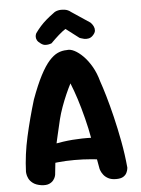

<svg xmlns="http://www.w3.org/2000/svg" viewBox="-57 -886 684 934"><g transform="rotate(-5 284.5 -419.0)"><path d="M107 1Q81 -3 66.5 -14Q52 -25 46 -38Q40 -51 39 -60.5Q38 -70 38 -70Q41 -154 60.5 -241Q80 -328 107 -417Q133 -488 156 -532Q179 -576 200.5 -600Q222 -624 243 -633.5Q264 -643 287 -643Q304 -646 324.5 -635.5Q345 -625 366.5 -603.5Q388 -582 406.5 -550Q425 -518 436 -477Q446 -449 459.5 -403Q473 -357 487 -299Q501 -241 513 -177Q525 -113 531 -48Q531 -48 530 -40.5Q529 -33 524 -22.5Q519 -12 507 -4.5Q495 3 472 3Q449 3 434 -5Q419 -13 410.5 -24.5Q402 -36 399 -44.5Q396 -53 396 -53Q382 -131 370.5 -194.5Q359 -258 347 -304Q333 -359 319.5 -401Q306 -443 291 -480Q279 -457 266.5 -428.5Q254 -400 243 -369.5Q232 -339 225 -311Q215 -267 207 -234Q199 -201 194 -172.5Q189 -144 185.5 -113.5Q182 -83 178 -43Q178 -43 176 -35.5Q174 -28 166.5 -18Q159 -8 145 -2Q131 4 107 1ZM126 -90 138 -183Q185 -194 230.5 -200.5Q276 -207 324 -208Q372 -209 424 -204L437 -94Q402 -100 361 -103.5Q320 -107 277.5 -107Q235 -107 196 -103Q157 -99 126 -90ZM164 -686Q151 -695 146.5 -704Q142 -713 142.5 -721Q143 -729 145 -733.5Q147 -738 147 -738Q160 -756 173 -770.5Q186 -785 201.5 -798.5Q217 -812 239 -828Q248 -836 262.5 -839Q277 -842 294 -839.5Q311 -837 324 -826L414 -766Q414 -766 419 -760.5Q424 -755 428.5 -745.5Q433 -736 432 -725Q431 -714 418 -701Q409 -692 397.5 -690Q386 -688 376.5 -690Q367 -692 360.5 -694.5Q354 -697 354 -697L290 -746Q274 -736 255.5 -719.5Q237 -703 216 -682Q216 -682 208 -679.5Q200 -677 188 -677Q176 -677 164 -686Z"/></g></svg>

Font: Sour Gummy Black SemiBold
Style: Regular
Weight: 600
Version: Version 1.000